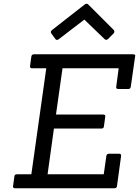

<svg xmlns="http://www.w3.org/2000/svg" viewBox="-20 -1009 745 1029"><path d="M434 -985Q439 -989 444.5 -989Q450 -989 454 -984L589 -849Q597 -840 589 -830L560 -801Q550 -791 541 -799L432 -904L295 -799Q283 -790 276 -801L255 -830Q248 -840 260 -849ZM592 0H61Q48 0 50 -12L57 -63Q58 -75 71 -75H148L228 -643H151Q140 -643 141 -655L148 -706Q150 -718 162 -718H693Q705 -718 705 -710Q705 -708 704 -706L681 -545Q679 -532 668 -532H614Q600 -532 603 -545L616 -643H315L280 -395H533Q546 -395 544 -383L537 -332Q536 -320 523 -320H269L235 -75H536L550 -173Q552 -185 564 -185H619Q630 -185 629 -173L607 -12Q606 0 592 0Z"/></svg>

Font: Sanchez
Style: Italic
Weight: 400
Designer: Daniel Hernández
Foundry: LatinoType
Version: Version 1.001